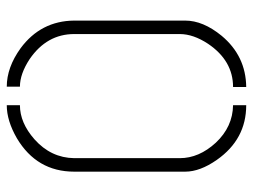

<svg xmlns="http://www.w3.org/2000/svg" viewBox="-108 -620 733 556"><g transform="rotate(90 258.0 -341.5)"><path d="M39.1 -190.4V-511.7Q39.1 -563.5 83 -617.2Q141.6 -687.5 231.4 -688.5V-650.4Q155.3 -650.4 106.4 -578.1Q78.1 -535.2 78.1 -496.1V-190.4Q78.1 -111.3 150.4 -61.5Q193.4 -33.2 230.5 -33.2V4.9Q174.8 4.9 119.1 -35.2Q40 -93.8 39.1 -190.4ZM284.2 4.9V-33.2Q335 -33.2 382.8 -75.2Q436.5 -123 437.5 -190.4V-496.1Q437.5 -551.8 392.6 -600.6Q346.7 -649.4 284.2 -650.4V-688.5Q382.8 -688.5 442.4 -603.5Q476.6 -554.7 476.6 -511.7V-190.4Q476.6 -82 379.9 -24.4Q329.1 4.9 284.2 4.9Z"/></g></svg>

Font: Post No Bills Colombo
Style: Light
Weight: 400
Designer: Kosala Senevirathne, Siva Puranthara, Lasantha Premarathna, Tharique Azeez
Foundry: Mooniak
Version: Version 1.220 ; ttfautohint (v1.5)